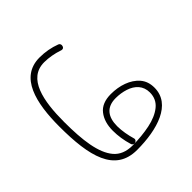

<svg xmlns="http://www.w3.org/2000/svg" viewBox="-81 -758 1030 1030"><g transform="rotate(45 434.0 -242.5)"><path d="M73.2 -174.8C73.2 -24.9 231 12.2 411.1 12.2C636.7 12.2 794.4 -25.9 794.4 -194.3C794.4 -349.1 750 -496.6 624 -496.6C592.3 -496.6 565.9 -487.8 544.9 -469.7C502.9 -433.6 482.4 -371.6 482.4 -306.6C482.4 -261.2 496.1 -227.5 523.4 -206.5C550.3 -185.5 585.4 -174.8 628.9 -174.8C667.5 -174.8 707 -180.7 747.6 -192.9C756.8 -195.3 759.8 -204.1 759.8 -209.5C759.8 -211.4 759.3 -213.4 758.8 -214.8C756.3 -222.7 749 -227.1 743.2 -227.1C741.7 -227.1 739.7 -226.6 738.3 -226.1C705.1 -216.3 663.6 -208.5 628.9 -208.5C560.5 -208.5 516.1 -237.8 516.1 -309.6C516.1 -335.4 520 -359.9 527.3 -382.8C542.5 -429.2 574.2 -460.9 624.5 -460.9C658.2 -460.9 685.1 -448.2 705.1 -423.3C725.1 -398.4 739.3 -365.2 747.6 -324.7C755.9 -284.2 760.3 -240.2 760.3 -193.8C760.3 -147 745.6 -111.3 716.8 -86.9C658.7 -37.6 551.8 -23.4 411.1 -23.4C252 -23.4 108.9 -50.3 108.9 -174.3C108.9 -209.5 116.2 -248.5 127.4 -281.2C128.9 -284.7 129.4 -288.1 129.4 -290.5C129.4 -297.4 126 -302.2 119.1 -304.7C116.7 -305.7 114.3 -306.2 111.8 -306.2C107.4 -306.2 99.1 -305.2 95.2 -295.9C80.6 -257.3 73.2 -216.8 73.2 -174.8Z"/></g></svg>

Font: Mikhak ExtraLight
Style: Regular
Weight: 200
Designer: Amin Abedi
Version: Version 3.2